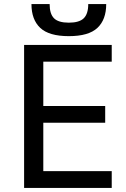

<svg xmlns="http://www.w3.org/2000/svg" viewBox="-20 -920 615 940"><path d="M98 -700H527V-618H192V-401H495V-319H192V-82H527V0H98ZM317 -743Q220 -743 177 -783.5Q134 -824 134 -900H223Q223 -852 244.5 -830.5Q266 -809 317 -809Q368 -809 390 -830.5Q412 -852 412 -900H500Q500 -824 457 -783.5Q414 -743 317 -743Z"/></svg>

Font: Golos UI VF
Style: Regular
Weight: 400
Designer: A.Korolkova, Vitaly Kuzmin
Foundry: ParaType Ltd
Version: Version 2.000